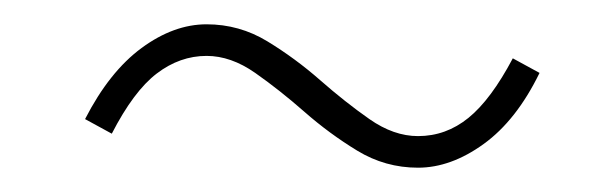

<svg xmlns="http://www.w3.org/2000/svg" viewBox="-20 -410 496 158"><path d="M324 -272Q297 -272 274 -286Q251 -300 230.5 -318Q210 -336 190 -350Q170 -364 150 -364Q128 -364 109 -349.5Q90 -335 72 -300L50 -312Q70 -351 96.5 -370.5Q123 -390 150 -390Q177 -390 200 -376Q223 -362 243.5 -344Q264 -326 284 -312Q304 -298 324 -298Q347 -298 365.5 -313Q384 -328 402 -362L424 -350Q405 -311 378 -291.5Q351 -272 324 -272Z"/></svg>

Font: Source Sans 3
Style: Italic
Weight: 200
Italic angle: -11°
Designer: Paul D. Hunt
Foundry: Adobe
Version: Version 3.046;hotconv 1.0.118;makeotfexe 2.5.65603